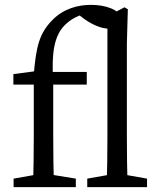

<svg xmlns="http://www.w3.org/2000/svg" viewBox="-20 -770 650 790"><path d="M116 0H202C200 -70 199 -140 199 -210V-435C191 -550 203 -623 246 -666C273 -693 300 -706 348 -719L287 -723L316 -700C354 -670 396 -652 428 -652C459 -652 480 -670 482 -694C471 -731 413 -750 355 -750C301 -750 243 -735 197 -689C142 -634 129 -580 119 -465L148 -480L35 -465V-422H119V-210C119 -140 118 -70 116 0ZM36 0H292V-35L169 -55H149L36 -35V0ZM159 -422H337V-474H159V-422ZM339 0H585V-35L472 -55H452L339 -35V0ZM419 0H505C503 -70 502 -140 502 -210V-590L506 -732L492 -740L422 -703V-210C422 -140 421 -70 419 0Z"/></svg>

Font: Source Serif Variable
Style: Regular
Weight: 389
Designer: Frank Grießhammer
Foundry: Adobe Systems Incorporated
Version: Version 3.001;hotconv 1.0.111;makeotfexe 2.5.65597